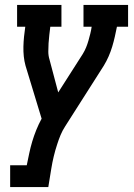

<svg xmlns="http://www.w3.org/2000/svg" viewBox="-20 -550 540 775"><path d="M21 205V117H88Q93 93 98 69Q103 45 110 21.5Q117 -2 126.5 -25.5Q136 -49 148 -71L83 -285Q78 -303 76 -322.5Q74 -342 74.5 -362Q75 -382 77 -402Q79 -422 82 -442H49V-530H228V-442H183Q181 -425 179 -408.5Q177 -392 176 -375Q175 -358 175 -341.5Q175 -325 180 -309L215 -177L314 -332Q322 -345 327.5 -358.5Q333 -372 337 -386Q341 -400 344.5 -414Q348 -428 350 -442H317V-530H497V-442H452Q448 -422 443.5 -402Q439 -382 433 -362Q427 -342 418.5 -322.5Q410 -303 399 -285L243 -40Q232 -23 224.5 -5Q217 13 211 32Q203 56 197 81Q191 106 187 131L175 205Z"/></svg>

Font: Iosevka Curly Slab SmBdObl
Style: Regular
Weight: 600
Italic angle: -9°
Monospace: yes
Designer: Belleve Invis
Foundry: Belleve Invis
Version: Version 11.0.0; ttfautohint (v1.8.3)